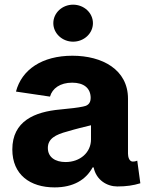

<svg xmlns="http://www.w3.org/2000/svg" viewBox="-20 -791 634 821"><path d="M213.4 10.3C293.5 10.3 347.2 -22 376 -75.2H380.4C391.6 -20.5 438 6.3 481.4 6.3C520.5 6.3 549.3 2 580.1 -7.3L566.9 -104C559.6 -101.1 555.2 -100.1 547.9 -100.1C532.2 -100.1 527.3 -120.6 527.3 -134.3V-369.1C527.3 -493.7 417 -552.7 289.6 -552.7C159.7 -552.7 72.8 -493.2 48.3 -399.4L193.8 -377.9C203.6 -413.1 237.3 -437.5 288.6 -437.5C338.9 -437.5 367.7 -413.6 367.7 -372.1C367.7 -344.7 349.6 -337.9 335.4 -335.4C313 -330.6 282.7 -327.1 237.3 -322.8C128.4 -313 32.7 -273.4 32.7 -151.9C32.7 -43.9 108.9 10.3 213.4 10.3ZM260.3 -98.1C216.3 -98.1 184.6 -118.7 184.6 -158.2C184.6 -197.8 216.8 -215.3 268.6 -229C305.7 -240.2 338.9 -248 369.1 -255.4V-194.8C369.1 -139.2 322.8 -98.1 260.3 -98.1ZM292.5 -612.8C339.4 -612.8 377.4 -648.4 377.4 -691.9C377.4 -735.8 339.4 -771 292.5 -771C246.1 -771 208 -735.8 208 -691.9C208 -648.4 246.1 -612.8 292.5 -612.8Z"/></svg>

Font: Raveo
Style: Bold
Weight: 700
Designer: Jakub Foglar, Rasmus Andersson (Inter)
Foundry: Jakubfoglar.com
Version: Version 1.100;Glyphs 3.2.3 (3260)